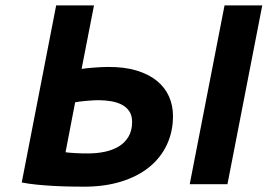

<svg xmlns="http://www.w3.org/2000/svg" viewBox="-20 -682 1009 711"><path d="M811.5 -662.1H951.2L822.3 0H682.6ZM188 -662.1H328.1L282.2 -426.8Q287.6 -427.7 298.8 -429Q310.1 -430.2 324 -431.4Q337.9 -432.6 352.5 -433.3Q367.2 -434.1 378.9 -434.1Q439.9 -434.6 485.4 -420.9Q530.8 -407.2 560.8 -382.8Q590.8 -358.4 605.7 -325Q620.6 -291.5 620.6 -252.4Q620.6 -194.3 597.9 -146Q575.2 -97.7 532.7 -63.2Q490.2 -28.8 429.2 -9.8Q368.2 9.3 291.5 9.3Q271.5 9.3 241.7 8.8Q211.9 8.3 179.7 6.6Q147.5 4.9 115.7 1.7Q84 -1.5 60.5 -6.3ZM306.2 -113.8Q338.4 -113.8 367.7 -119.9Q397 -126 419.7 -139.6Q442.4 -153.3 455.8 -175.8Q469.2 -198.2 469.2 -230.5Q469.2 -253.9 459 -269.5Q448.7 -285.2 431.4 -294.2Q414.1 -303.2 391.4 -307.1Q368.7 -311 344.2 -311Q336.9 -311 324 -310.3Q311 -309.6 297.6 -308.3Q284.2 -307.1 273.2 -305.7Q262.2 -304.2 258.3 -303.2L222.7 -118.2Q228 -117.2 237.8 -116.5Q247.6 -115.7 259.3 -115Q271 -114.3 283.4 -114Q295.9 -113.8 306.2 -113.8Z"/></svg>

Font: PT Astra Sans
Style: Bold Italic
Weight: 700
Italic angle: -16°
Designer: A.Korolkova, I. Chaeva
Foundry: ParaType Ltd
Version: Version 1.002W